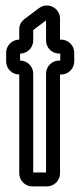

<svg xmlns="http://www.w3.org/2000/svg" viewBox="-20 -643 288 688"><path d="M52 -426V-451C78 -451 99 -472 99 -498V-535C99 -536 100 -536 100 -536L145 -570V-498C145 -472 166 -451 192 -451H196V-426H192C166 -426 145 -405 145 -379V-25H99V-379C99 -405 78 -426 52 -426ZM195 -22V-376H199C225 -376 246 -397 246 -423V-454C246 -480 225 -501 199 -501H195V-576C195 -615 151 -637 120 -614L68 -575C55 -565 49 -553 49 -537V-501C23 -501 2 -480 2 -454V-423C2 -397 23 -376 49 -376V-22C49 4 70 25 96 25H148C174 25 195 4 195 -22Z"/></svg>

Font: DIN Rundschrift
Style: EngKont
Weight: 400
Width: 3
Version: Version 1.027